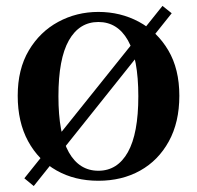

<svg xmlns="http://www.w3.org/2000/svg" viewBox="-20 -592 663 646"><path d="M557.7 -547.4 93.5 34 61.9 7.9 526.7 -572.2ZM311 16.2Q231.7 16.2 170.5 -18.3Q109.3 -52.8 74.5 -117Q39.6 -181.2 39.6 -269.8Q39.6 -359.1 76.8 -422Q114 -484.9 175.9 -518.4Q237.8 -551.9 311 -551.9Q385.1 -551.9 447.1 -518.8Q509 -485.6 546.2 -422.7Q583.4 -359.8 583.4 -269.8Q583.4 -180.5 548 -116.3Q512.6 -52 451.4 -17.9Q390.2 16.2 311 16.2ZM311 -17.5Q375.2 -17.5 410.3 -80.1Q445.4 -142.6 445.4 -268.1Q445.4 -394.7 410.3 -456.4Q375.2 -518 311 -518Q246.8 -518 211.7 -456.1Q176.6 -394.2 176.6 -268.1Q176.6 -141.4 211.7 -79.4Q246.8 -17.5 311 -17.5Z"/></svg>

Font: Early Summer Mincho VF
Style: Regular
Weight: 250
Designer: GuiWonder
Version: Version 1.002